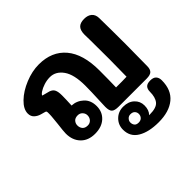

<svg xmlns="http://www.w3.org/2000/svg" viewBox="-193 -799 1267 1267"><g transform="rotate(-45 440.5 -165.5)"><path d="M397 -115Q397 -61 360 -27Q323 7 260 7Q197 7 160.5 -31Q124 -69 124 -131Q124 -151 132 -215Q133 -228 136 -256Q139 -284 139 -298V-310Q139 -318 137.5 -322Q136 -326 130 -328Q124 -330 99.5 -336.5Q75 -343 57.5 -359Q40 -375 40 -402Q40 -443 83 -484.5Q126 -526 192 -553Q258 -580 321 -580Q442 -580 509 -500.5Q576 -421 576 -269Q576 -183 574 -112H630Q660 -112 673 -113L674 -194Q675 -220 675 -274L674 -457Q673 -478 673 -505Q673 -544 690 -562.5Q707 -581 745 -581Q779 -581 798.5 -564Q818 -547 819 -516Q821 -412 821 -269Q821 -202 820 -170L819 -66Q819 -37 805.5 -23.5Q792 -10 757 -10H497Q459 -10 446 -23Q433 -36 433 -71L435 -126Q439 -212 439 -263Q439 -368 403 -418.5Q367 -469 313 -469Q285 -469 257 -460Q229 -451 210.5 -438.5Q192 -426 192 -418L245 -404Q268 -396 276.5 -378.5Q285 -361 285 -327Q285 -291 282 -235Q328 -233 362.5 -201.5Q397 -170 397 -115ZM311 -115Q311 -133 298 -147Q285 -161 265 -161Q240 -161 228 -147Q216 -133 216 -115Q216 -94 228 -80Q240 -66 265 -66Q285 -66 298 -80Q311 -94 311 -115ZM821 68Q821 158 765 204Q709 250 611 250Q519 250 464 217Q409 184 409 118Q409 73 440 42Q471 11 517 11Q565 11 594 38Q623 65 623 105Q623 148 599 172H605Q668 172 690 145Q712 118 712 66Q712 42 724 28.5Q736 15 766 15Q795 15 808 29.5Q821 44 821 68ZM557 118Q557 102 546.5 91Q536 80 516 80Q499 80 488 92Q477 104 477 118Q477 135 486 146.5Q495 158 516 158Q535 158 546 146.5Q557 135 557 118Z"/></g></svg>

Font: Mali
Style: Bold
Weight: 700
Designer: Kitiyaporn Chalermlarp | Katatrad Aksorn Co.,Ltd.
Foundry: Cadson Demak Co.,Ltd.
Version: Version 1.000; ttfautohint (v1.6)